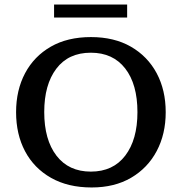

<svg xmlns="http://www.w3.org/2000/svg" viewBox="-20 -807 794 839"><path d="M380.4 12.2Q277.3 12.2 203.1 -29.8Q128.9 -71.8 89.6 -145.8Q50.3 -219.7 50.3 -316.9Q50.3 -413.1 89.6 -487.1Q128.9 -561 201.9 -603Q274.9 -645 377.4 -645Q479 -645 552 -603Q625 -561 664.6 -487.1Q704.1 -413.1 704.1 -316.9Q704.1 -221.2 664.8 -147Q625.5 -72.8 553 -30.3Q480.5 12.2 380.4 12.2ZM377 -57.1Q474.1 -57.1 527.3 -127Q580.6 -196.8 580.6 -316.9Q580.6 -439 527.1 -507.8Q473.6 -576.7 377 -576.7Q278.8 -576.7 226.1 -506.8Q173.3 -437 173.3 -317.4Q173.3 -196.3 226.8 -126.7Q280.3 -57.1 377 -57.1ZM216.3 -730.5V-787.1H535.6V-730.5Z"/></svg>

Font: Kameron Medium
Style: Regular
Weight: 500
Designer: Vernon Adams
Foundry: Vernon Adams
Version: Version 1.100